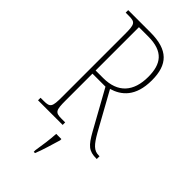

<svg xmlns="http://www.w3.org/2000/svg" viewBox="-285 -784 1075 1075"><g transform="rotate(45 252.5 -246.5)"><path d="M40 0H235V-20H206C156 -20 150 -31 150 -108V-321H253L380 -92C420 -21 441 0 502 0H505V-22H498C460 -22 438 -47 404 -106L280 -330C348 -350 412 -400 412 -530C412 -654 356 -714 216 -714H40V-694H66C116 -694 122 -683 122 -606V-108C122 -31 116 -20 66 -20H40ZM210 -346H150V-689H223C344 -689 384 -630 384 -529C384 -412 325 -346 210 -346ZM227 208V221H237C254 181 273 113 286 71V61H245C242 111 235 159 227 208Z"/></g></svg>

Font: Noto Serif Myanmar Condensed Thin
Style: Regular
Weight: 100
Width: 3
Designer: Ben Mitchell and the Monotype Design Team
Foundry: Monotype Imaging Inc.
Version: Version 2.106